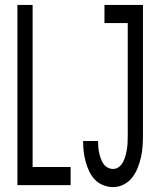

<svg xmlns="http://www.w3.org/2000/svg" viewBox="-20 -755 640 783"><path d="M441 8Q420 8 400.5 0Q381 -8 367 -22.5Q353 -37 344 -56Q335 -75 329.5 -95Q324 -115 321.5 -135Q319 -155 319 -176V-180H380V-178Q380 -166 381 -154Q382 -142 384.5 -131Q387 -120 391 -108.5Q395 -97 401.5 -87.5Q408 -78 418.5 -72Q429 -66 441 -66Q455 -66 466 -75Q477 -84 483 -96.5Q489 -109 492.5 -122.5Q496 -136 498 -149.5Q500 -163 500.5 -177Q501 -191 501 -205V-661H406V-735H563V-205Q563 -182 561.5 -159Q560 -136 555 -114Q550 -92 541.5 -70.5Q533 -49 519 -31Q505 -13 484.5 -2.5Q464 8 441 8ZM51 0V-735H113V-74H268V0Z"/></svg>

Font: R Plex Mono
Style: Regular
Weight: 400
Monospace: yes
Designer: Belleve Invis
Foundry: Belleve Invis
Version: Version 31.8.0